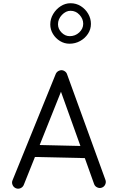

<svg xmlns="http://www.w3.org/2000/svg" viewBox="-20 -1106 712 1167"><path d="M75.2 37.6Q61.5 31.2 55.9 16.8Q50.3 2.4 56.6 -11.2L319.3 -657.7Q326.2 -671.9 341.6 -677.2Q356.9 -682.6 370.6 -674.8Q383.3 -667.5 387.2 -655.8L620.6 -13.2Q626 0.5 619.9 14.6Q613.8 28.8 599.6 34.2Q585.9 39.6 571.8 33.4Q557.6 27.3 552.2 13.2L495.6 -145L192.4 -151.9L124 19Q117.7 32.7 103.5 38.3Q89.4 43.9 75.2 37.6ZM350.6 -548.3 221.2 -224.6 468.8 -218.8ZM532.7 -960.9Q532.7 -927.7 514.6 -900.4Q496.6 -873 467 -856.7Q437.5 -840.3 402.3 -840.3Q371.6 -840.3 345 -856.4Q318.4 -872.6 302 -899.4Q285.6 -926.3 285.6 -957.5Q285.6 -991.2 303.2 -1020.8Q320.8 -1050.3 348.9 -1068.4Q377 -1086.4 408.7 -1086.4Q443.4 -1086.4 471.4 -1068.6Q499.5 -1050.8 516.1 -1022Q532.7 -993.2 532.7 -960.9ZM485.8 -961.4Q485.8 -991.7 463.1 -1016.1Q440.4 -1040.5 408.7 -1040.5Q380.4 -1040.5 356.4 -1015.4Q332.5 -990.2 332.5 -958.5Q332.5 -930.2 354.2 -908.2Q376 -886.2 403.8 -886.2Q437.5 -886.2 461.7 -908.9Q485.8 -931.6 485.8 -961.4Z"/></svg>

Font: Mikhak-DS2-FD Regular
Style: Regular
Weight: 400
Designer: Amin Abedi
Version: Version 3.4